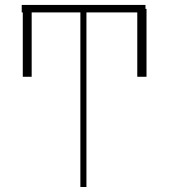

<svg xmlns="http://www.w3.org/2000/svg" viewBox="-20 -747 676 767"><path d="M565.3 -711.6V-440.3H528.4V-697.4H325.3V0H301.1V-697.4H106.5V-440.3H71V-697.4H66.8V-727.3H561.1V-711.6Z"/></svg>

Font: Inter UI Thin
Style: Regular
Weight: 100
Designer: Rasmus Andersson
Foundry: rsms
Version: 3.2;8d6f07862